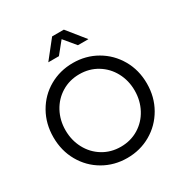

<svg xmlns="http://www.w3.org/2000/svg" viewBox="-221 -1163 1290 1347"><g transform="rotate(-30 423.5 -489.5)"><path d="M45 -373Q45 -482 95 -570Q145 -658 231.5 -707.5Q318 -757 423 -757Q528 -757 614.5 -707Q701 -657 751.5 -569.5Q802 -482 802 -373Q802 -264 751.5 -176Q701 -88 614.5 -38Q528 12 423 12Q318 12 231.5 -38Q145 -88 95 -176Q45 -264 45 -373ZM423 -79Q503 -79 567 -118Q631 -157 667 -224.5Q703 -292 703 -373Q703 -454 667 -521Q631 -588 567 -627Q503 -666 423 -666Q343 -666 279 -627Q215 -588 179 -521Q143 -454 143 -373Q143 -292 179 -224.5Q215 -157 279 -118Q343 -79 423 -79ZM391 -991H486L602 -847H517L439 -941L363 -847H277Z"/></g></svg>

Font: BLUETTI 2.0 Normal
Style: Normal
Weight: 400
Designer: Stijn de Vries
Foundry: tokotype
Version: Version 2.005;October 31, 2023;FontCreator 14.0.0.2814 64-bi